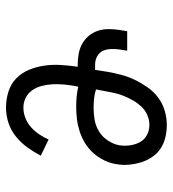

<svg xmlns="http://www.w3.org/2000/svg" viewBox="12 -580 576 640"><g transform="rotate(90 300.0 -260.0)"><path d="M339 8Q312 8 286 0Q260 -8 241.5 -26Q223 -44 213 -68Q203 -92 199 -118.5Q195 -145 196.5 -172.5Q198 -200 202 -228L203 -231H195Q176 -231 158 -234.5Q140 -238 125 -246.5Q110 -255 99 -268.5Q88 -282 82.5 -298.5Q77 -315 77 -334Q77 -353 80 -371L84 -396H149L145 -371Q143 -356 143.5 -341.5Q144 -327 149.5 -315Q155 -303 167.5 -296Q180 -289 195 -289H213L219 -328Q223 -351 229 -374.5Q235 -398 245.5 -420Q256 -442 270.5 -463Q285 -484 305 -499Q325 -514 349 -521Q373 -528 396 -528Q418 -528 438.5 -523Q459 -518 475.5 -507Q492 -496 503.5 -479Q515 -462 521 -442.5Q527 -423 529 -401.5Q531 -380 527 -359Q524 -339 514.5 -319.5Q505 -300 490.5 -283.5Q476 -267 457 -255.5Q438 -244 418 -237.5Q398 -231 377.5 -228.5Q357 -226 336 -226Q319 -226 302 -227.5Q285 -229 269 -233L266 -218Q263 -200 261.5 -182Q260 -164 261 -146Q262 -128 266.5 -111Q271 -94 280.5 -80Q290 -66 305.5 -58Q321 -50 339 -50Q356 -50 373 -56.5Q390 -63 404 -75.5Q418 -88 428 -103Q438 -118 445 -134L499 -108Q487 -85 471.5 -63.5Q456 -42 435 -25Q414 -8 389 0Q364 8 339 8ZM341 -284Q360 -284 380 -287.5Q400 -291 418 -302Q436 -313 448 -331Q460 -349 464 -368Q467 -387 464.5 -405Q462 -423 454 -438Q446 -453 430.5 -461.5Q415 -470 396 -470Q380 -470 363.5 -463Q347 -456 335 -443Q323 -430 314.5 -415Q306 -400 299.5 -384Q293 -368 289.5 -351.5Q286 -335 283 -318L278 -292Q293 -287 309 -285.5Q325 -284 341 -284Z"/></g></svg>

Font: Iosevka SS04 Light Extended
Style: Italic
Weight: 300
Width: 7
Italic angle: -9°
Monospace: yes
Designer: Belleve Invis
Foundry: Belleve Invis
Version: Version 19.0.0; ttfautohint (v1.8.4)